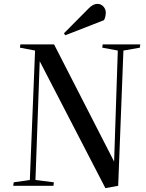

<svg xmlns="http://www.w3.org/2000/svg" viewBox="-20 -959 752 991"><path d="M569 -125 588 -698 508 -713 510 -730H704L702 -713L617 -698L590 0L524 12L185 -643L163 -30L258 -18L256 0H48L51 -18L134 -30L161 -698L83 -713L85 -730H259ZM437 -915Q460 -939 483 -939Q501 -939 513.5 -925.5Q526 -912 526 -894Q526 -874 517 -855L317 -777L310 -787Z"/></svg>

Font: Literata 72pt Medium
Style: Italic
Weight: 500
Italic angle: -2°
Designer: Latin by Veronika Burian and Jose Scaglione. Greek by Irene Vlachou. Cyrillic by Vera Evstafieva
Foundry: TypeTogether
Version: Version 3.002